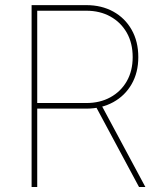

<svg xmlns="http://www.w3.org/2000/svg" viewBox="-20 -748 647 768"><path d="M106.4 0V-727.5H325.2Q386.2 -727.5 433.1 -701.7Q480 -675.8 506.6 -628.9Q533.2 -582 533.2 -519.5Q533.2 -458 506.6 -411.6Q480 -365.2 433.1 -339.4Q386.2 -313.5 325.2 -313.5H118.2V-335.9H325.2Q379.9 -335.9 421.6 -358.9Q463.4 -381.8 487.1 -423.1Q510.7 -464.4 510.7 -519.5Q510.7 -575.7 487.1 -617.2Q463.4 -658.7 421.6 -681.9Q379.9 -705.1 325.2 -705.1H128.9V0ZM536.1 0 358.4 -331.1H383.8L561.5 0Z"/></svg>

Font: Inter 18pt Thin
Style: Regular
Weight: 250
Designer: Rasmus Andersson
Foundry: rsms
Version: Version 4.001;git-66647c0bb